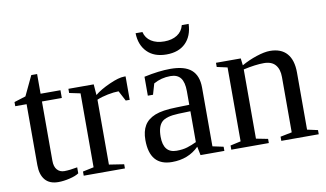

<svg xmlns="http://www.w3.org/2000/svg" viewBox="-72 -836 1698 999"><g transform="rotate(-10 777.5 -336.5)"><path d="M163.1 9.8Q116.2 9.8 93 -18.1Q69.8 -45.9 69.8 -96.2V-418H9.8V-439.9L70.8 -459L120.1 -563H150.9V-459H255.9V-418H150.9V-105Q150.9 -73.2 165.3 -57.1Q179.7 -41 203.1 -41Q231.4 -41 272 -48.8V-17.1Q254.9 -5.4 222.7 2.2Q190.4 9.8 163.1 9.8Z M602.1 -471.2V-347.2H581.1L552.7 -400.9Q528.3 -400.9 494.9 -394.3Q461.4 -387.7 437 -377V-34.2L515.6 -22V0H297.9V-22L356 -34.2V-424.8L297.9 -437V-459H431.6L436 -401.9Q465.3 -426.3 515.4 -448.7Q565.4 -471.2 594.7 -471.2Z M837.9 -469.2Q913.1 -469.2 948.5 -438.5Q983.9 -407.7 983.9 -344.2V-34.2L1041 -22V0H915L905.8 -45.9Q850.1 9.8 763.7 9.8Q646 9.8 646 -127Q646 -172.9 663.8 -202.9Q681.6 -232.9 720.7 -248.8Q759.8 -264.6 834 -266.1L902.8 -268.1V-339.8Q902.8 -387.2 885.5 -409.7Q868.2 -432.1 832 -432.1Q783.2 -432.1 742.7 -409.2L726.1 -352.1H698.7V-452.1Q777.8 -469.2 837.9 -469.2ZM902.8 -233.9 838.9 -231.9Q773.4 -229.5 750.2 -206.5Q727.1 -183.6 727.1 -129.9Q727.1 -43.9 796.9 -43.9Q830.1 -43.9 854.2 -51.5Q878.4 -59.1 902.8 -70.8ZM832.5 -546.4Q767.1 -546.4 730.5 -583.7Q693.8 -621.1 692.4 -683.1H728.5Q736.3 -650.4 763.9 -632.8Q791.5 -615.2 832.5 -615.2Q873.5 -615.2 900.9 -632.8Q928.2 -650.4 936.5 -683.1H972.7Q970.2 -619.1 933.6 -582.8Q897 -546.4 832.5 -546.4Z M1212.9 -421.9Q1250.5 -443.4 1293 -457.3Q1335.4 -471.2 1363.8 -471.2Q1423.3 -471.2 1453.6 -436.5Q1483.9 -401.9 1483.9 -335.9V-34.2L1539.6 -22V0H1341.8V-22L1402.8 -34.2V-327.1Q1402.8 -367.7 1383.1 -390.9Q1363.3 -414.1 1321.8 -414.1Q1277.8 -414.1 1213.9 -399.9V-34.2L1275.9 -22V0H1077.6V-22L1132.8 -34.2V-424.8L1077.6 -437V-459H1208.5Z"/></g></svg>

Font: Times New Roman
Style: Regular
Weight: 400
Designer: Steve Matteson
Foundry: Ascender Corporation
Version: Version 2.00.3